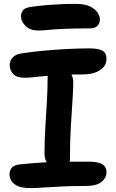

<svg xmlns="http://www.w3.org/2000/svg" viewBox="-20 -957 598 988"><path d="M107 -557Q66 -557 48 -576Q30 -595 30 -622Q30 -646 46.5 -662.5Q63 -679 95 -683Q149 -691 209 -696.5Q269 -702 328.5 -705Q388 -708 439 -708Q487 -708 507.5 -696Q528 -684 528 -654Q528 -618 494.5 -596Q461 -574 407 -574Q352 -574 311.5 -572.5Q271 -571 241 -568.5Q211 -566 187.5 -563.5Q164 -561 145 -559Q126 -557 107 -557ZM292 -88Q255 -88 232 -109Q209 -130 209 -165Q209 -237 213.5 -306Q218 -375 221.5 -438Q225 -501 225 -552Q225 -585 236 -601Q247 -617 275 -617Q308 -617 332.5 -593Q357 -569 357 -535Q357 -498 353 -439.5Q349 -381 344.5 -305.5Q340 -230 340 -141Q340 -88 292 -88ZM139 11Q81 11 55 -9Q29 -29 29 -61Q29 -81 41.5 -94.5Q54 -108 80 -111Q122 -115 157 -118Q192 -121 224.5 -122.5Q257 -124 289.5 -124.5Q322 -125 357.5 -125Q393 -125 435 -125Q473 -125 493 -118Q513 -111 520.5 -98.5Q528 -86 528 -71Q528 -42 502.5 -21Q477 0 420 0Q355 0 300 2.5Q245 5 204 8Q163 11 139 11ZM178 -800Q135 -800 111.5 -823.5Q88 -847 88 -873Q88 -889 98 -903.5Q108 -918 143 -922Q186 -928 222.5 -931Q259 -934 295 -935.5Q331 -937 371 -937Q417 -937 444 -923.5Q471 -910 482.5 -891.5Q494 -873 494 -858Q494 -836 481 -823.5Q468 -811 444 -811Q360 -811 308.5 -808.5Q257 -806 227 -803Q197 -800 178 -800Z"/></svg>

Font: Shantell Sans SemiBold
Style: Regular
Weight: 600
Designer: Stephen Nixon, Anya Danilova, Shantell Martin
Foundry: Arrow Type
Version: Version 1.011;[c5ecc13dd]